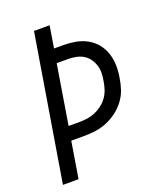

<svg xmlns="http://www.w3.org/2000/svg" viewBox="-136 -824 772 913"><g transform="rotate(-20 250.0 -367.5)"><path d="M24 0 145 -735H224L206 -624H252Q284 -624 314.5 -618.5Q345 -613 371.5 -598.5Q398 -584 417 -561Q436 -538 445.5 -509.5Q455 -481 456 -449Q457 -417 451 -385Q447 -357 437.5 -329Q428 -301 409.5 -276.5Q391 -252 366.5 -233.5Q342 -215 314 -203.5Q286 -192 257.5 -188Q229 -184 201 -184H133L103 0ZM145 -254H201Q221 -254 241 -257Q261 -260 280 -268Q299 -276 316.5 -289.5Q334 -303 346 -320Q358 -337 364.5 -356.5Q371 -376 374 -396Q378 -417 378.5 -437.5Q379 -458 373 -476.5Q367 -495 356 -510.5Q345 -526 328.5 -536Q312 -546 292 -550Q272 -554 251 -554H194Z"/></g></svg>

Font: Iosevka Term Curly
Style: Italic
Weight: 400
Italic angle: -9°
Designer: Belleve Invis
Foundry: Belleve Invis
Version: Version 32.3.0